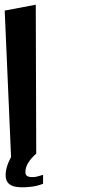

<svg xmlns="http://www.w3.org/2000/svg" viewBox="-75 -633 360 816"><path d="M55 161C75 159 93 154 108 148V110C92 115 81 118 75 119C47 122 33 116 33 100C32 75 47 48 79 20L77 -613L-55 -588L-28 34C-45 66 -52 93 -51 116C-48 159 -10 168 55 161Z"/></svg>

Font: Gamestation Warped
Style: Regular
Weight: 400
Designer: Jonas Hecksher
Foundry: Jonas Hecksher, Playtypeª, e-types AS
Version: Version 1.003